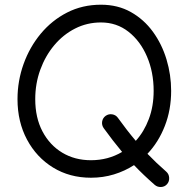

<svg xmlns="http://www.w3.org/2000/svg" viewBox="-20 -714 785 803"><path d="M360.4 29.3Q271.5 29.3 202.1 -13.2Q132.8 -55.7 93 -130.1Q53.2 -204.6 53.2 -299.3Q53.2 -375.5 78.6 -446.3Q104 -517.1 150.4 -573Q196.8 -628.9 260.7 -661.6Q324.7 -694.3 402.3 -694.3Q472.7 -694.3 527.3 -663.6Q582 -632.8 619.6 -581.1Q657.2 -529.3 676.5 -465.1Q695.8 -400.9 695.8 -334Q695.8 -254.9 669.4 -187.3Q643.1 -119.6 596.7 -70.8Q632.8 -33.2 675.3 3.9Q686.5 13.7 687.5 29.3Q688.5 44.9 678.7 56.2Q668.9 67.4 653.6 68.1Q638.2 68.8 627 59.1Q580.1 18.1 540.5 -23.4Q502 1.5 456.5 15.4Q411.1 29.3 360.4 29.3ZM360.4 -43.9Q432.1 -43.9 490.7 -78.6Q471.2 -102.1 452.1 -126.7Q433.1 -151.4 413.6 -178.2Q404.8 -190.9 407.2 -205.8Q409.7 -220.7 421.9 -229.5Q434.6 -238.3 449.5 -235.8Q464.4 -233.4 473.1 -221.2Q492.2 -194.8 510.5 -171.1Q528.8 -147.5 547.9 -125Q582.5 -163.1 602.5 -216.3Q622.6 -269.5 622.6 -334Q622.6 -412.6 594.7 -477.5Q566.9 -542.5 517.3 -581.3Q467.8 -620.1 402.3 -620.1Q344.2 -620.1 294.2 -594.7Q244.1 -569.3 206.8 -524.7Q169.4 -480 148.4 -422.1Q127.4 -364.3 127.4 -299.3Q127.4 -221.7 157.7 -164.3Q188 -106.9 240.5 -75.4Q293 -43.9 360.4 -43.9Z"/></svg>

Font: Mikhak-FD Regular
Style: FD-Regular
Weight: 400
Designer: Amin Abedi
Version: Version 3.2